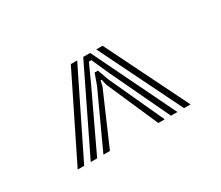

<svg xmlns="http://www.w3.org/2000/svg" viewBox="-56 -917 532 462"><g transform="rotate(-30 209.5 -686.0)"><path d="M89.2 -572 200 -800H219.2L330 -572H312.2L235.2 -734.2L213.2 -783.5H206.2L183.8 -734.2L107 -572ZM53 -572 165.5 -800H183.2L71 -572ZM348.5 -572 236.2 -800H253.8L366.5 -572ZM124.5 -572 194 -723.2 205 -753.8H214.2L225.2 -723.2L294.8 -572H277L214.5 -714.8L211 -730.2H208L204.5 -715L142.5 -572Z"/></g></svg>

Font: Big Shoulders Inline Text
Style: Regular
Weight: 400
Designer: Patric King
Foundry: XO Type Co
Version: Version 1.000